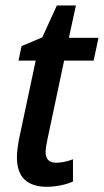

<svg xmlns="http://www.w3.org/2000/svg" viewBox="-20 -680 384 709"><path d="M152.3 9.8Q99.6 9.8 71 -16.8Q42.5 -43.5 42.5 -99.6Q42.5 -113.8 44.7 -131.3Q46.9 -148.9 50.8 -168.9L111.8 -456.1H48.3L59.6 -509.8L136.2 -542L189.9 -659.7H260.3L234.4 -540.5H343.8L325.7 -456.1H216.8L154.8 -163.6Q152.3 -151.4 150.4 -139.6Q148.4 -127.9 148.4 -118.7Q148.4 -99.1 158 -89.1Q167.5 -79.1 188 -79.1Q201.7 -79.1 217.3 -82.3Q232.9 -85.4 249.5 -91.8V-9.8Q231 -1 204.3 4.4Q177.7 9.8 152.3 9.8Z"/></svg>

Font: Open Sans SemiCondensed SemiBold
Style: Italic
Weight: 600
Width: 4
Italic angle: -12°
Designer: Monotype Design Team
Foundry: Monotype Imaging Inc.
Version: Version 3.000